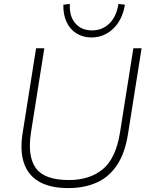

<svg xmlns="http://www.w3.org/2000/svg" viewBox="-20 -951 762 979"><path d="M328 8Q238 8 181.5 -23.5Q125 -55 103 -117Q81 -179 95 -270L164 -705H206L138 -276Q119 -154 163 -93.5Q207 -33 331 -33Q438 -33 504.5 -88.5Q571 -144 592 -276L660 -705H702L633 -270Q618 -172 577.5 -110.5Q537 -49 474 -20.5Q411 8 328 8ZM446 -760Q404 -760 371 -780Q338 -800 320 -837.5Q302 -875 303 -927L336 -931Q333 -867 364.5 -831.5Q396 -796 449 -796Q502 -796 538 -831.5Q574 -867 584 -931L617 -927Q604 -849 557 -804.5Q510 -760 446 -760Z"/></svg>

Font: Mulish ExtraLight ExtraLight
Style: Italic
Weight: 250
Italic angle: -9°
Version: Version 3.603